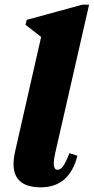

<svg xmlns="http://www.w3.org/2000/svg" viewBox="-20 -785 401 821"><path d="M154 16Q82 16 54.5 -22.5Q27 -61 45 -139L172 -698L192 -599L89 -679L94 -700L332 -765H361L216 -130Q208 -93 210.5 -76Q213 -59 226 -59Q239 -59 250 -74.5Q261 -90 277 -130L311 -119Q294 -52 255 -18Q216 16 154 16Z"/></svg>

Font: Platypi Light ExtraBold
Style: Italic
Weight: 800
Italic angle: -13°
Version: Version 1.200